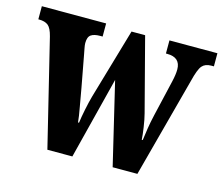

<svg xmlns="http://www.w3.org/2000/svg" viewBox="-86 -643 874 750"><g transform="rotate(15 351.0 -268.0)"><path d="M57 -430Q49 -462 36 -472.5Q23 -483 -1 -483H-4V-536H256V-483H246Q222 -483 209.5 -474.5Q197 -466 197 -441Q197 -433 199.5 -420.5Q202 -408 204 -397L228 -268Q234 -232 241 -194.5Q248 -157 250 -134H254Q257 -157 263.5 -189Q270 -221 277 -246L360 -531H415L492 -236Q498 -213 502.5 -182.5Q507 -152 508 -133H512Q515 -156 519 -182Q523 -208 530 -238L564 -384Q571 -414 571 -434Q571 -483 517 -483H512V-536H706V-483H695Q671 -483 658.5 -468.5Q646 -454 634 -405L526 0H426L347 -332L263 0H162Z"/></g></svg>

Font: Noto Serif Tamil ExtraCondensed ExtraBold
Style: Italic
Weight: 800
Width: 2
Italic angle: -12°
Designer: Indian Type Foundry, Tom Grace, and the Monotype Design Team
Foundry: Monotype Imaging Inc.
Version: Version 2.003; ttfautohint (v1.8.4.7-5d5b)